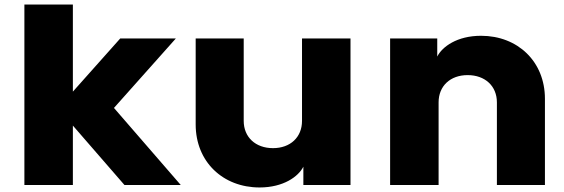

<svg xmlns="http://www.w3.org/2000/svg" viewBox="-20 -820 2501 851"><path d="M88.1 0H303V-263.4L531.7 0H781.2L485.1 -341.6L759.4 -649.5H512.9L303 -413.9V-800H88.1Z M1533.5 -649.5H1318.6V-284.2C1318.6 -211.9 1267.1 -163.4 1189.9 -163.4C1112.7 -163.4 1060.2 -211.9 1060.2 -284.2V-649.5H847.3V-268.3C847.3 -103 968.1 10.9 1130.5 10.9C1236.4 10.9 1302.8 -37.6 1324.6 -81.2V0H1533.5Z M1709.1 0H1924V-366.3C1924 -438.6 1975.5 -487.1 2052.7 -487.1C2129.9 -487.1 2182.4 -438.6 2182.4 -366.3V0H2395.3V-382.2C2395.3 -547.5 2274.5 -661.4 2112.1 -661.4C2006.1 -661.4 1939.8 -612.9 1918 -569.3V-649.5H1709.1Z"/></svg>

Font: Calandify
Style: Semi Bold
Weight: 700
Designer: Brittany Allen
Foundry: Brittany Allen
Version: Version 1.0; ttfautohint (v1.8.4.7-5d5b)